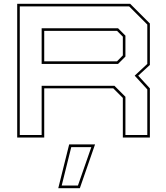

<svg xmlns="http://www.w3.org/2000/svg" viewBox="-20 -720 870 1005"><path d="M70 0V-700H661.5L764.5 -597V-380L703.5 -324L764.5 -257.5V0H623V-207.5L573 -257.5H211.5V0ZM83.5 -13.5H198V-271H579L636.5 -213.5V-13.5H751V-252L685 -324L751 -385.5V-591.5L656 -686.5H83.5ZM198 -385.5V-572H598L636.5 -533.5V-424L598 -385.5ZM211.5 -399H592.5L623 -430V-528L592.5 -558.5H211.5ZM285 265 342 36H477.5L398 265ZM303 251H388L458 50H353Z"/></svg>

Font: Tourney Expanded Thin
Style: Regular
Weight: 100
Width: 7
Designer: Tyler Finck
Foundry: Etcetera Type Co
Version: Version 1.010; ttfautohint (v1.8.3)